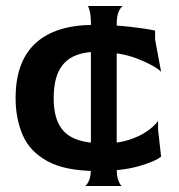

<svg xmlns="http://www.w3.org/2000/svg" viewBox="-20 -560 597 640"><path d="M303 10Q199 10 139.5 -22Q80 -54 56 -109Q32 -164 32 -233Q32 -355 98.5 -416Q165 -477 293 -477Q360 -477 415.5 -470.5Q471 -464 497 -458V-428L517 -321Q495 -342 437.5 -364.5Q380 -387 300 -387Q257 -387 225 -372Q193 -357 176 -323Q159 -289 159 -232Q159 -177 177.5 -143.5Q196 -110 233.5 -96Q271 -82 327 -82Q374 -82 410.5 -94Q447 -106 471.5 -123.5Q496 -141 507 -157V-127L517 -38Q498 -22 442.5 -6Q387 10 303 10ZM263 60Q270 57 276.5 42.5Q283 28 283 0V-480Q283 -507 279.5 -521.5Q276 -536 273 -540H390Q383 -537 376 -522Q369 -507 369 -479V0Q369 27 374.5 41.5Q380 56 386 60Z"/></svg>

Font: Red Rose SemiBold
Style: Regular
Weight: 600
Designer: Jaikishan Patel
Version: Version 2.000